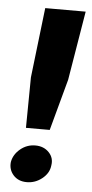

<svg xmlns="http://www.w3.org/2000/svg" viewBox="-49 -661 335 700"><g transform="rotate(5 118.5 -311.0)"><path d="M56 -189 58 -374 88 -630H236L194 -377L143 -189ZM76 8Q45 8 27 -12Q9 -32 12 -60Q17 -88 41 -108Q65 -128 96 -128Q127 -128 146 -108Q165 -88 160 -60Q157 -32 132 -12Q107 8 76 8Z"/></g></svg>

Font: Alumni Sans Thin ExtraBold
Style: Italic
Weight: 800
Italic angle: -8°
Version: Version 1.016